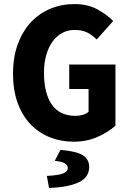

<svg xmlns="http://www.w3.org/2000/svg" viewBox="-20 -684 640 943"><path d="M343 12Q280 12 225.5 -9.5Q171 -31 130.5 -73Q90 -115 67 -177.5Q44 -240 44 -322Q44 -404 67.5 -467.5Q91 -531 131.5 -574.5Q172 -618 227 -641Q282 -664 345 -664Q411 -664 457.5 -638.5Q504 -613 536 -581L455 -490Q434 -511 409 -524Q384 -537 345 -537Q313 -537 286 -522.5Q259 -508 239 -481Q219 -454 207.5 -415Q196 -376 196 -327Q196 -226 234.5 -170.5Q273 -115 351 -115Q370 -115 387 -120Q404 -125 415 -135V-247H320V-367H547V-67Q514 -36 460 -12Q406 12 343 12ZM221 239 210 180Q269 177 291 167.5Q313 158 313 141Q313 127 298 118Q283 109 249 106L277 52Q357 59 387.5 79Q418 99 418 136Q418 187 366.5 211.5Q315 236 221 239Z"/></svg>

Font: Source Code Pro
Style: Bold
Weight: 700
Monospace: yes
Designer: Paul D. Hunt, Teo Tuominen
Foundry: Adobe Systems Incorporated
Version: Version 2.030;PS 1.000;hotconv 16.6.51;makeotf.lib2.5.65220